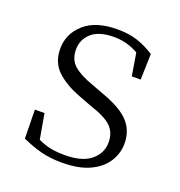

<svg xmlns="http://www.w3.org/2000/svg" viewBox="-103 -611 670 713"><g transform="rotate(20 231.5 -254.0)"><path d="M217 14Q171 14 134.5 4.5Q98 -5 58 -23L56 -137H94L115 -17L83 -18V-54Q110 -36 141 -26Q172 -16 217 -16Q286 -16 320.5 -44.5Q355 -73 355 -116Q355 -154 331.5 -177.5Q308 -201 246 -221L196 -240Q137 -262 102 -295Q67 -328 67 -382Q67 -441 112.5 -481.5Q158 -522 243 -522Q287 -522 320.5 -511.5Q354 -501 390 -478L387 -376H352L334 -485L361 -483V-450Q330 -472 301 -481.5Q272 -491 242 -491Q182 -491 152.5 -465Q123 -439 123 -399Q123 -360 148 -337.5Q173 -315 227 -296L275 -278Q350 -251 381 -216.5Q412 -182 412 -132Q412 -93 390.5 -59.5Q369 -26 326 -6Q283 14 217 14Z"/></g></svg>

Font: Early Summer Mincho VF
Style: Regular
Weight: 250
Designer: GuiWonder
Version: Version 1.002